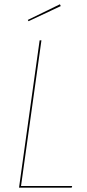

<svg xmlns="http://www.w3.org/2000/svg" viewBox="-20 -867 401 887"><path d="M256.8 -847.2 260.7 -838.9 111.8 -769 108.4 -774.9ZM171.4 -680.7 77.1 -7.8H313.5L311 0H67.9L163.1 -680.7Z"/></svg>

Font: Fira Sans Compressed Eight
Style: Italic
Weight: 100
Width: 3
Italic angle: -8°
Designer: Carrois Corporate & Edenspiekermann AG
Foundry: Carrois Corporate GbR & Edenspiekermann AG
Version: Version 4.203;PS 004.203;hotconv 1.0.88;makeotf.lib2.5.64775